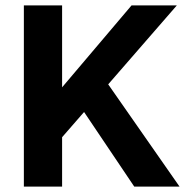

<svg xmlns="http://www.w3.org/2000/svg" viewBox="-20 -688 696 708"><path d="M475 0 290 -275 209 -182V0H68V-668H209V-366L465 -668H632L379 -377L642 0Z"/></svg>

Font: Celebes
Style: Bold
Weight: 700
Designer: Anugrah Pasau
Foundry: Lafontype
Version: Version 1.000; ttfautohint (v1.8.4)